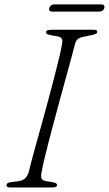

<svg xmlns="http://www.w3.org/2000/svg" viewBox="-20 -832 484 852"><path d="M164.5 -67Q160.5 -49.5 164.5 -40Q168.5 -30.5 184 -28.5L215.5 -23Q225 -21.5 229 -18.5Q233 -15.5 233 -10Q233 -5 226.8 -2.5Q220.5 0 212.5 0H26Q16 0 12.5 -2.8Q9 -5.5 9 -10.5Q8.5 -15 13 -18.5Q17.5 -22 27.5 -23.5L62 -28Q80 -30.5 90.5 -40Q101 -49.5 107 -66.5Q112 -87.5 121.2 -122.8Q130.5 -158 143 -202.5Q155.5 -247 169 -296Q182.5 -345 196 -395Q209.5 -445 221.2 -490.8Q233 -536.5 242 -573.8Q251 -611 255 -635.5Q258.5 -651 254.8 -659.2Q251 -667.5 236 -670.5L202.5 -676.5Q192 -678.5 188.2 -681.5Q184.5 -684.5 184.5 -690Q184.5 -695.5 191.5 -697.8Q198.5 -700 212 -700H395.5Q405 -700 408.2 -698Q411.5 -696 411.5 -691.5Q411.5 -685.5 406.8 -682.8Q402 -680 390 -677L352.5 -669Q336 -666.5 326.8 -659.8Q317.5 -653 313.5 -639Q307 -613.5 296.5 -574.8Q286 -536 273 -489Q260 -442 246.2 -391.2Q232.5 -340.5 219.2 -290.8Q206 -241 194.5 -197.2Q183 -153.5 175.2 -119.5Q167.5 -85.5 164.5 -67ZM198.5 -796Q201 -804 206.8 -808.2Q212.5 -812.5 221 -812.5H430Q438 -812.5 441.5 -808.2Q445 -804 443 -796Q440.5 -788.5 434.8 -784.5Q429 -780.5 420.5 -780.5H211.5Q203.5 -780.5 200 -784.5Q196.5 -788.5 198.5 -796Z"/></svg>

Font: Fraunces ExtraLight
Style: Italic
Weight: 250
Italic angle: -16°
Version: Version 1.000;[b76b70a41]